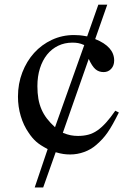

<svg xmlns="http://www.w3.org/2000/svg" viewBox="-20 -666 598 840"><path d="M396.5 -495.1Q479.5 -461.9 479.5 -401.4Q479.5 -378.9 466.3 -364.7Q453.1 -350.6 433.6 -350.6Q412.1 -350.6 397.5 -363.3Q382.8 -376 368.2 -408.2L254.9 -85Q274.4 -77.1 289.6 -74.2Q304.7 -71.3 321.3 -71.3Q345.7 -71.3 366.2 -76.7Q386.7 -82 405.8 -95.2Q424.8 -108.4 443.8 -129.4Q462.9 -150.4 484.4 -181.6L500 -173.8Q485.4 -144.5 473.6 -123.5Q461.9 -102.5 450.7 -86.4Q439.5 -70.3 427.7 -57.6Q416 -44.9 401.4 -32.2Q377.9 -11.7 348.1 -1Q318.4 9.8 287.1 9.8Q271.5 9.8 257.8 7.8Q244.1 5.9 223.6 0L168.9 154.3H131.8L188.5 -13.7Q171.9 -22.5 159.7 -30.3Q147.5 -38.1 138.2 -46.4Q128.9 -54.7 121.1 -64Q113.3 -73.2 105.5 -85Q83 -117.2 70.8 -158.2Q58.6 -199.2 58.6 -243.2Q58.6 -299.8 77.6 -349.1Q96.7 -398.4 129.4 -434.6Q162.1 -470.7 207 -491.7Q252 -512.7 303.7 -512.7Q316.4 -512.7 328.1 -511.7Q339.8 -510.7 361.3 -506.8L410.2 -645.5H449.2ZM348.6 -468.8Q333 -475.6 321.8 -477.5Q310.5 -479.5 296.9 -479.5Q262.7 -479.5 234.4 -465.8Q206.1 -452.1 186 -427.2Q166 -402.3 154.8 -367.2Q143.6 -332 143.6 -289.1Q143.6 -258.8 147.9 -233.9Q152.3 -209 161.6 -187.5Q170.9 -166 185.5 -147Q200.2 -127.9 220.7 -109.4Z"/></svg>

Font: Jomolhari
Style: Regular
Weight: 400
Designer: Christopher J. Fynn
Foundry: Christopher  J.  Fynn (Karma Drubgy¸ Tenzin).
Version: Version alpha 0.003c 2006